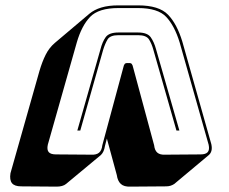

<svg xmlns="http://www.w3.org/2000/svg" viewBox="-20 -747 854 715"><path d="M466 -52Q442 -51 430 -62Q418 -73 415 -95L378 -231L371 -204Q369 -192 365.5 -184Q362 -176 356 -170L226 -62Q220 -57 211 -54.5Q202 -52 191 -52L59 -53Q34 -53 24.5 -65Q15 -77 19 -102L127 -483Q137 -517 150 -543Q163 -569 184 -587L313 -696Q331 -711 357.5 -719Q384 -727 421 -727H494Q572 -727 605.5 -692.5Q639 -658 659 -592L767 -210Q770 -196 767.5 -186Q765 -176 758 -170L629 -62Q623 -58 615.5 -55.5Q608 -53 598 -53ZM648 -261H637L551 -562Q545 -584 535 -600Q525 -616 494 -616H421Q390 -616 380.5 -600Q371 -584 364 -561L279 -261H268L354 -563Q361 -591 373.5 -608.5Q386 -626 421 -626H494Q529 -626 541.5 -608Q554 -590 561 -564ZM158 -208Q154 -189 161.5 -180.5Q169 -172 188 -172L320 -171Q339 -170 349 -178.5Q359 -187 361 -206L439 -495Q441 -505 444.5 -509Q448 -513 458 -512Q467 -513 470.5 -509Q474 -505 476 -495L554 -206Q556 -187 566 -178.5Q576 -170 595 -171L727 -172Q746 -172 753.5 -180.5Q761 -189 757 -208L649 -589Q630 -651 599 -684Q568 -717 494 -717H421Q347 -717 315.5 -684Q284 -651 266 -589Z"/></svg>

Font: Bungee Shade
Style: Regular
Weight: 400
Designer: David Jonathan Ross
Foundry: David Jonathan Ross
Version: Version 1.001;PS 1.0;hotconv 1.0.72;makeotf.lib2.5.5900